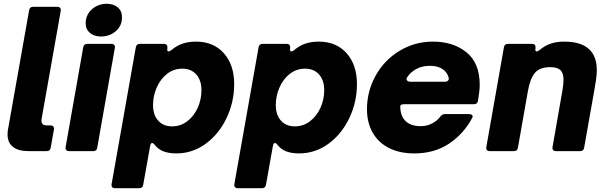

<svg xmlns="http://www.w3.org/2000/svg" viewBox="-20 -799 3206 1015"><path d="M248 -18Q245 0 227 0H132Q77 0 48.5 -22.5Q20 -45 20 -88Q20 -104 22 -113L134 -745Q137 -763 155 -763H283Q293 -763 298 -757Q303 -751 301 -741L200 -171Q199 -168 199 -162Q199 -136 227 -136H247Q257 -136 262 -130Q267 -124 265 -114Z M494 -18Q491 0 473 0H345Q335 0 330 -6Q325 -12 327 -22L420 -549Q423 -567 441 -567H569Q579 -567 584 -561Q589 -555 587 -545ZM433 -676Q433 -721 466 -750Q499 -779 544 -779Q580 -779 602.5 -760Q625 -741 625 -708Q625 -662 592 -634Q559 -606 514 -606Q478 -606 455.5 -625Q433 -644 433 -676Z M737 178Q734 196 716 196H588Q578 196 573 190Q568 184 570 174L698 -549Q701 -567 719 -567H847Q857 -567 861.5 -561Q866 -555 865 -545V-544L864 -538Q864 -527 871 -527Q876 -527 886 -534Q914 -558 945.5 -568.5Q977 -579 1016 -579Q1109 -579 1163.5 -517.5Q1218 -456 1218 -354Q1218 -260 1178 -175.5Q1138 -91 1068 -39.5Q998 12 912 12Q873 12 845 1.5Q817 -9 798 -33Q791 -43 784 -43Q777 -43 774 -29ZM1045 -322Q1045 -374 1018 -405Q991 -436 944 -436Q898 -436 863 -408.5Q828 -381 808.5 -336.5Q789 -292 789 -244Q789 -192 816 -161.5Q843 -131 890 -131Q935 -131 970.5 -158.5Q1006 -186 1025.5 -230Q1045 -274 1045 -322Z M1386 178Q1383 196 1365 196H1237Q1227 196 1222 190Q1217 184 1219 174L1347 -549Q1350 -567 1368 -567H1496Q1506 -567 1510.5 -561Q1515 -555 1514 -545V-544L1513 -538Q1513 -527 1520 -527Q1525 -527 1535 -534Q1563 -558 1594.5 -568.5Q1626 -579 1665 -579Q1758 -579 1812.5 -517.5Q1867 -456 1867 -354Q1867 -260 1827 -175.5Q1787 -91 1717 -39.5Q1647 12 1561 12Q1522 12 1494 1.5Q1466 -9 1447 -33Q1440 -43 1433 -43Q1426 -43 1423 -29ZM1694 -322Q1694 -374 1667 -405Q1640 -436 1593 -436Q1547 -436 1512 -408.5Q1477 -381 1457.5 -336.5Q1438 -292 1438 -244Q1438 -192 1465 -161.5Q1492 -131 1539 -131Q1584 -131 1619.5 -158.5Q1655 -186 1674.5 -230Q1694 -274 1694 -322Z M1920 -221Q1920 -317 1966 -399.5Q2012 -482 2092.5 -530.5Q2173 -579 2269 -579Q2376 -579 2446 -522.5Q2516 -466 2516 -350Q2516 -320 2507 -267Q2504 -248 2486 -248H2116Q2106 -248 2101 -245.5Q2096 -243 2096 -237Q2096 -187 2123.5 -159.5Q2151 -132 2204 -132Q2236 -132 2263.5 -146Q2291 -160 2308 -183Q2318 -196 2333 -196H2459Q2470 -196 2475.5 -190.5Q2481 -185 2477 -177Q2432 -92 2354.5 -40Q2277 12 2170 12Q2092 12 2035.5 -17Q1979 -46 1949.5 -99Q1920 -152 1920 -221ZM2333 -367Q2343 -367 2348.5 -373Q2354 -379 2352 -388Q2347 -406 2337 -418Q2309 -451 2253 -451Q2196 -451 2157 -418Q2143 -407 2132 -390Q2129 -386 2129 -381Q2129 -375 2134.5 -371Q2140 -367 2148 -367Z M2718 -18Q2715 0 2697 0H2569Q2559 0 2554 -6Q2549 -12 2551 -22L2644 -549Q2647 -567 2665 -567H2793Q2803 -567 2807.5 -561Q2812 -555 2811 -545V-544L2810 -538Q2810 -527 2817 -527Q2822 -527 2832 -534Q2860 -558 2891.5 -568.5Q2923 -579 2962 -579Q3135 -579 3135 -428Q3135 -406 3131 -377.5Q3127 -349 3121 -317L3068 -18Q3065 0 3047 0H2919Q2909 0 2904 -6Q2899 -12 2901 -22L2953 -319Q2959 -355 2959 -377Q2959 -413 2942.5 -428.5Q2926 -444 2889 -444Q2834 -444 2808.5 -414.5Q2783 -385 2771 -319Z"/></svg>

Font: Open Sauce Two Black Italic
Style: Regular
Weight: 900
Italic angle: -10°
Designer: Alfredo Marco Pradil
Foundry: Creative Sauce Fz LLC
Version: Version 1.477